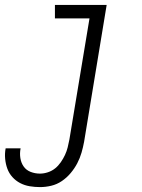

<svg xmlns="http://www.w3.org/2000/svg" viewBox="-60 -550 580 783"><path d="M103 213Q82 213 61 209.5Q40 206 22 196.5Q4 187 -9.5 172Q-23 157 -30 138Q-37 119 -39 97.5Q-41 76 -37 55Q-37 55 -37 55Q-37 55 -37 55H24Q20 75 23 94.5Q26 114 36.5 129Q47 144 65 151Q83 158 103 158Q119 158 135.5 152.5Q152 147 165 136.5Q178 126 188 111.5Q198 97 205 82Q212 67 216 51Q220 35 223 19L305 -475H164V-530H375L283 28Q279 50 272.5 72.5Q266 95 255 116Q244 137 228 156Q212 175 192 188.5Q172 202 149 207.5Q126 213 103 213Z"/></svg>

Font: Iosevka Curly Slab LtObl
Style: Regular
Weight: 300
Italic angle: -9°
Monospace: yes
Designer: Belleve Invis
Foundry: Belleve Invis
Version: Version 11.0.0; ttfautohint (v1.8.3)